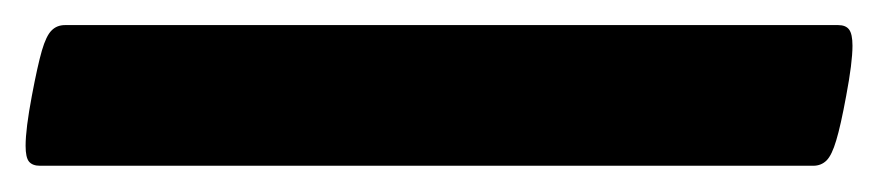

<svg xmlns="http://www.w3.org/2000/svg" viewBox="-63 121 686 150"><path d="M-43 234.9Q-43 221.7 -38.1 195.8Q-33.7 172.4 -30.3 160.6Q-26.9 148.9 -22.7 144.8Q-18.6 140.6 -12.2 140.6H591.8Q597.7 140.6 600.3 144Q603 147.5 603 156.7Q603 169.9 598.1 195.8Q593.8 219.2 590.3 230.7Q586.9 242.2 582.8 246.3Q578.6 250.5 572.3 250.5H-31.7Q-37.6 250.5 -40.3 247.3Q-43 244.1 -43 234.9Z"/></svg>

Font: Courier Prime Sans
Style: Bold Italic
Weight: 700
Italic angle: -10°
Designer: Alan Dague-Greene
Foundry: Quote-Unquote Apps
Version: Version 3.020